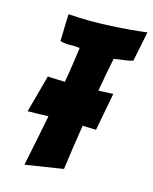

<svg xmlns="http://www.w3.org/2000/svg" viewBox="-111 -803 699 878"><g transform="rotate(15 238.5 -364.0)"><path d="M90 1Q113 -109 134 -216Q143 -261 152 -310Q161 -359 169.5 -406.5Q178 -454 184.5 -498.5Q191 -543 196 -580Q173 -583 149.5 -582Q126 -581 103 -588Q104 -604 104 -625Q104 -646 105 -667Q106 -690 107 -716Q133 -714 159 -713Q185 -712 211 -712Q262 -712 309.5 -714.5Q357 -717 397.5 -720.5Q438 -724 477 -729L466 -675Q461 -652 456.5 -628Q452 -604 448 -587Q426 -581 403.5 -578.5Q381 -576 359 -572Q352 -538 344 -496.5Q336 -455 328.5 -410.5Q321 -366 314 -320Q307 -274 300 -232Q284 -133 270 -27ZM365 -238Q330 -239 298.5 -240Q267 -241 234.5 -241.5Q202 -242 180 -242Q162 -242 138.5 -241.5Q115 -241 91 -240Q67 -239 41 -239L89 -416Q116 -415 140.5 -414Q165 -413 190 -412.5Q215 -412 232 -412Q253 -412 282 -412.5Q311 -413 339.5 -414Q368 -415 399 -417Z"/></g></svg>

Font: Bangers
Style: Regular
Weight: 400
Designer: vernon adams
Foundry: Vernon Adams
Version: Version 2.000